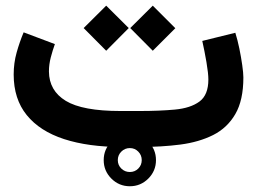

<svg xmlns="http://www.w3.org/2000/svg" viewBox="-20 -519 908 678"><path d="M346.2 46.4Q346.2 8.3 373.3 -18.8Q400.4 -45.9 438.5 -45.9Q476.6 -45.9 503.7 -18.8Q530.8 8.3 530.8 46.4Q530.8 84.5 503.7 111.6Q476.6 138.7 438.5 138.7Q400.4 138.7 373.3 111.6Q346.2 84.5 346.2 46.4ZM396 46.4Q396 64 408.4 76.2Q420.9 88.4 438.5 88.4Q456.1 88.4 468.3 76.2Q480.5 64 480.5 46.4Q480.5 28.8 468.3 16.4Q456.1 3.9 438.5 3.9Q420.9 3.9 408.4 16.4Q396 28.8 396 46.4ZM476.1 0H410.2Q292 0 206.3 -27.8Q120.6 -55.7 74.5 -112.5Q28.3 -169.4 28.3 -255.9Q28.3 -296.4 38.8 -333.7Q49.3 -371.1 63.5 -404.8L173.8 -363.3Q166 -341.8 159.4 -316.7Q152.8 -291.5 152.8 -266.6Q153.3 -198.7 212.4 -162.8Q271.5 -127 405.3 -127H472.7Q543 -127 597.9 -132.1Q652.8 -137.2 684.3 -160.4Q715.8 -183.6 715.8 -238.3Q715.8 -259.8 709 -299.8Q702.1 -339.8 694.3 -374.5L811 -403.3Q818.8 -378.4 825.2 -347.7Q831.5 -316.9 835.4 -289.1Q839.4 -261.2 839.4 -245.6Q839.4 -165 811 -116.2Q782.7 -67.4 732.7 -42.2Q682.6 -17.1 616.7 -8.5Q550.8 0 476.1 0ZM439.9 -419.9 519.5 -499 599.1 -419.4 519.5 -339.8ZM275.4 -419.9 355 -499 434.6 -419.9 355 -339.8Z"/></svg>

Font: Vazir WOL-UI
Style: Bold-WOL-UI
Weight: 700
Designer: Saber Rastikerdar
Foundry: Saber Rastikerdar
Version: Version 30.1.0